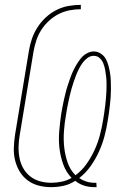

<svg xmlns="http://www.w3.org/2000/svg" viewBox="-20 -763 540 791"><path d="M368 8Q346 8 326 1.5Q306 -5 290 -18Q267 -3 241.5 2.5Q216 8 191 8Q164 8 139 1.5Q114 -5 94 -20Q74 -35 61 -56.5Q48 -78 42 -103Q36 -128 37 -155Q38 -182 42 -208L99 -553Q103 -578 111.5 -603Q120 -628 134.5 -650.5Q149 -673 169 -691.5Q189 -710 213 -722Q237 -734 262.5 -738.5Q288 -743 313 -743V-725Q290 -725 266.5 -720.5Q243 -716 221.5 -705Q200 -694 181.5 -677Q163 -660 150 -639.5Q137 -619 129.5 -596Q122 -573 118 -550L61 -205Q57 -182 56.5 -158Q56 -134 60.5 -111.5Q65 -89 76 -69.5Q87 -50 105 -36Q123 -22 145.5 -16Q168 -10 191 -10Q212 -10 234 -14.5Q256 -19 275 -30Q252 -54 240.5 -86Q229 -118 225 -152Q221 -186 224 -222Q227 -258 232 -293Q235 -308 237.5 -323Q240 -338 243.5 -352.5Q247 -367 250.5 -381.5Q254 -396 259 -411Q264 -426 269 -440.5Q274 -455 280.5 -469Q287 -483 295 -496.5Q303 -510 313 -522.5Q323 -535 337.5 -543Q352 -551 366 -551Q382 -551 395.5 -542Q409 -533 416 -520Q423 -507 427 -492Q431 -477 433.5 -461Q436 -445 436.5 -429Q437 -413 437 -397Q437 -381 436 -364.5Q435 -348 433 -332Q431 -316 429 -299.5Q427 -283 424 -267Q419 -234 410.5 -202Q402 -170 388 -139Q374 -108 354 -79.5Q334 -51 306 -29Q306 -29 306 -29Q306 -29 307 -29Q320 -20 336 -15Q352 -10 369 -10Q371 -10 373 -10Q375 -10 377 -10L378 8Q376 8 373.5 8Q371 8 368 8ZM291 -41Q318 -61 337.5 -89Q357 -117 370.5 -147Q384 -177 392 -208Q400 -239 405 -270Q407 -284 409.5 -299Q412 -314 413.5 -328.5Q415 -343 416.5 -358Q418 -373 418.5 -387.5Q419 -402 419 -416.5Q419 -431 417.5 -445.5Q416 -460 413.5 -474Q411 -488 406 -501Q401 -514 391 -523.5Q381 -533 366 -533Q352 -533 340 -524Q328 -515 319.5 -503Q311 -491 304.5 -478Q298 -465 293 -452Q288 -439 283.5 -425.5Q279 -412 275 -398.5Q271 -385 268 -371.5Q265 -358 262 -344.5Q259 -331 256.5 -317.5Q254 -304 252 -290Q246 -257 243.5 -223Q241 -189 244.5 -156.5Q248 -124 258.5 -93.5Q269 -63 291 -41Z"/></svg>

Font: Iosevka Curly Thin Oblique
Style: Regular
Weight: 100
Italic angle: -9°
Monospace: yes
Designer: Belleve Invis
Foundry: Belleve Invis
Version: Version 11.1.0; ttfautohint (v1.8.3)